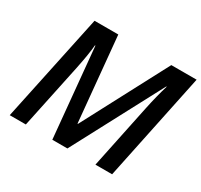

<svg xmlns="http://www.w3.org/2000/svg" viewBox="-148 -909 1158 1104"><g transform="rotate(30 431.0 -357.0)"><path d="M315.9 0 259.8 -592.8H256.8Q252.4 -535.2 230 -426.8L140.1 0H33.2L184.1 -713.9H341.8L395 -152.8H397.9L693.8 -713.9H861.8L712.9 0H602.1L690.9 -425.8Q710 -516.6 732.9 -592.8H730L416 0Z"/></g></svg>

Font: f51836669439504   
Style: Italic
Weight: 600
Italic angle: -12°
Foundry: Ascender Corporation
Version: Version 1.10